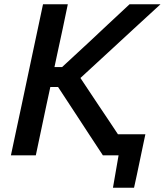

<svg xmlns="http://www.w3.org/2000/svg" viewBox="-20 -733 778 906"><path d="M31.5 0Q44 -58 55.5 -113Q67 -167.5 81.5 -234.5L132 -473Q146.5 -541.5 158.5 -597.5Q170.5 -653.5 183 -713H300Q287.5 -654 276 -598Q264 -541.5 249 -473L237 -416.5H273L400.5 -534.5Q445 -576 489 -617.5Q533 -658.5 591.5 -713H737.5Q673.5 -654.5 612.8 -598.5Q552 -542.5 492 -487L359.5 -365L445 -236.5Q466 -205 490 -169.5Q513.5 -134 536.5 -99.5H666Q659.5 -68 652.5 -35.5Q645.5 -2.5 639 29Q632.5 60 626 91Q619 122 612.5 153H513L539.5 0H465.5Q432.5 -50 403.8 -93.8Q375 -137.5 347.5 -180L254 -322.5H217.5L198.5 -234.5Q184.5 -167.5 172.8 -112.8Q161 -58 149 0Z"/></svg>

Font: Heraclito Medium
Style: Italic
Weight: 500
Italic angle: -12°
Designer: Kostas Bartsokas (font) & Cristiano Sobral (main changes)
Foundry: Kostas Bartsokas (font) & Cristiano Sobral (main changes)
Version: Version 1.00;July 8, 2020;FontCreator 13.0.0.2655 64-bit